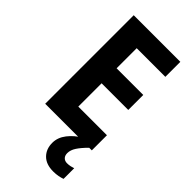

<svg xmlns="http://www.w3.org/2000/svg" viewBox="-291 -784 1095 1095"><g transform="rotate(45 257.0 -236.5)"><path d="M459 0H83V-714H459V-593H228V-431H443V-310H228V-122H459ZM371 110Q371 130 382 141Q393 152 411 152Q426 152 438.5 149Q451 146 460 143V229Q446 234 428.5 237.5Q411 241 388 241Q331 241 300 210Q269 179 269 129Q269 86 298.5 48Q328 10 372 -15L438 0Q405 33 388 59Q371 85 371 110Z"/></g></svg>

Font: Noto Sans Sinhala SemiCondensed
Style: Bold
Weight: 700
Width: 4
Designer: Jelle Bosma - Monotype Design Team
Foundry: Monotype Imaging Inc.
Version: Version 2.006; ttfautohint (v1.8.4.7-5d5b)